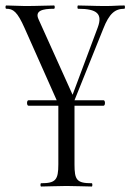

<svg xmlns="http://www.w3.org/2000/svg" viewBox="-23 -406 477 701"><path d="M81 -20H190V194C190 251 180 263 127 263C124 263 124 275 127 275C151 275 185 273 220 273C256 273 288 275 312 275C315 275 315 263 312 263C257 263 249 251 249 194V-20H355C362 -20 362 -40 355 -40H249L354 -301C376 -357 397 -374 431 -374C434 -374 434 -386 431 -386C405 -386 391 -384 363 -384C317 -384 294 -386 262 -386C259 -386 259 -374 262 -374C332 -374 352 -355 334 -306L242 -60L118 -335C103 -367 132 -374 174 -374C178 -374 178 -386 174 -386C146 -386 115 -384 69 -384L0 -386C-4 -386 -4 -374 0 -374C25 -374 40 -364 67 -303L184 -40H81C74 -40 74 -20 81 -20Z"/></svg>

Font: Cormorant Garamond
Style: Regular
Weight: 400
Designer: Christian Thalmann (Catharsis Fonts)
Foundry: Catharsis Fonts
Version: Version 4.002;Glyphs 3.4 (3410)